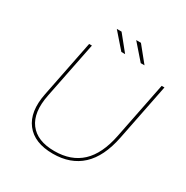

<svg xmlns="http://www.w3.org/2000/svg" viewBox="-193 -1028 1155 1192"><g transform="rotate(30 384.0 -432.0)"><path d="M347 3Q214 3 153.5 -75.5Q93 -154 121 -293L202 -700H222L141 -295Q114 -161 168.5 -88.5Q223 -16 347 -16Q467 -16 540 -84.5Q613 -153 641 -294L722 -700H742L661 -293Q631 -143 552 -70Q473 3 347 3ZM400 -757 304 -867H338L427 -757ZM539 -757 443 -867H477L566 -757Z"/></g></svg>

Font: Montserrat Thin
Style: Italic
Weight: 100
Italic angle: -11.3°
Designer: Julieta Ulanovsky
Foundry: Julieta Ulanovsky
Version: Version 9.000; ttfautohint (v1.8.4.7-5d5b)